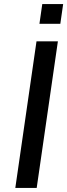

<svg xmlns="http://www.w3.org/2000/svg" viewBox="-20 -927 332 947"><path d="M55.5 0 160 -723H265.5L161 0ZM174.5 -809.5 188.5 -907H291.5L277.5 -809.5Z"/></svg>

Font: Public Sans Medium
Style: Italic
Weight: 500
Italic angle: -8°
Designer: The Public Sans project authors (U.S. Web Design System). Libre Franklin designed by Pablo Impallari and Rodrigo Fuenzal
Version: Version 1.007; ttfautohint (v1.8.1) -l 8 -r 50 -G 200 -x 14 